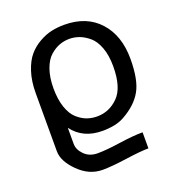

<svg xmlns="http://www.w3.org/2000/svg" viewBox="-131 -634 836 922"><g transform="rotate(-20 287.0 -173.0)"><path d="M60 -270Q60 -331 75.5 -378.5Q91 -426 115 -454Q139 -482 172 -500.5Q205 -519 236 -525.5Q267 -532 300 -532Q414 -532 479 -460.5Q544 -389 544 -270Q544 -162 513 -107.5Q482 -53 414 -15Q371 10 300 10Q201 10 148 -61V21Q148 51 174 77Q200 103 241 103Q286 103 357.5 92.5Q429 82 478 82V164Q439 164 360.5 175Q282 186 237 186Q169 186 114.5 132Q60 78 60 27ZM300 -64Q362 -64 408 -110Q454 -156 454 -264Q454 -320 439 -360.5Q424 -401 399.5 -421.5Q375 -442 350.5 -451Q326 -460 300 -460Q274 -460 249.5 -451Q225 -442 201 -421Q177 -400 162.5 -359Q148 -318 148 -262Q148 -206 162 -165Q176 -124 199.5 -103Q223 -82 247.5 -73Q272 -64 300 -64Z"/></g></svg>

Font: ColatingCofangSans
Style: Regular
Weight: 400
Foundry: GNU
Version: Version 412.227;June 27, 2022;FontCreator 11.0.0.2412 32-bit